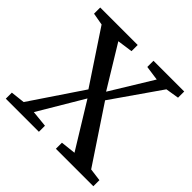

<svg xmlns="http://www.w3.org/2000/svg" viewBox="-186 -915 1087 1087"><g transform="rotate(45 357.0 -371.5)"><path d="M92 -58 300.5 -368 93.5 -680.5 20 -693.5V-743H320V-693.5L227.5 -680.5L380.5 -429.5L534.5 -681L446.5 -693.5V-743H692.5V-693.5L612.5 -680.5L411 -391L632 -58.5L708 -48.5V0H408V-48.5L498.5 -58.5L333 -328L173 -58.5L272 -48.5V0H7V-48.5Z"/></g></svg>

Font: Merriweather 28pt Medium
Style: Regular
Weight: 500
Version: Version 2.100